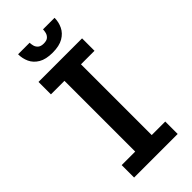

<svg xmlns="http://www.w3.org/2000/svg" viewBox="-272 -935 994 994"><g transform="rotate(-45 225.0 -438.0)"><path d="M66 0V-91H165V-609H66V-700H385V-609H286V-91H385V0ZM225 -755Q176.5 -755 147.2 -772.2Q118 -789.5 105.2 -817.2Q92.5 -845 92.5 -876H177Q177 -866 180.2 -853Q183.5 -840 194.2 -830.5Q205 -821 226 -821Q248 -821 258.2 -830.5Q268.5 -840 271.8 -853Q275 -866 275 -876H359.5Q359.5 -845 346.2 -817.2Q333 -789.5 303.5 -772.2Q274 -755 225 -755Z"/></g></svg>

Font: Trispace Condensed Medium
Style: Regular
Weight: 500
Width: 3
Designer: Tyler Finck
Foundry: Etcetera Type Company
Version: Version 1.210; ttfautohint (v1.8.3)